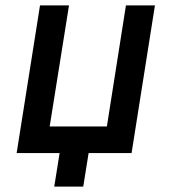

<svg xmlns="http://www.w3.org/2000/svg" viewBox="-20 -570 640 715"><path d="M182 125H290L310 0H470L557 -550H449L378 -99H165L237 -550H129L42 0H202Z"/></svg>

Font: JetBrains Mono SemiBold
Style: Italic
Weight: 472
Italic angle: -9°
Monospace: yes
Designer: Philipp Nurullin, Konstantin Bulenkov
Foundry: JetBrains
Version: Version 2.305